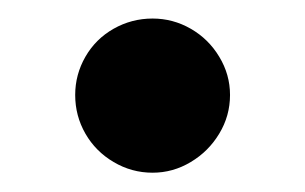

<svg xmlns="http://www.w3.org/2000/svg" viewBox="-20 -174 322 203"><path d="M59.5 -73.6Q59.5 -95.2 70.3 -114Q81.1 -132.8 100.1 -143.6Q119.2 -154.4 141.3 -154.4Q162.9 -154.4 181.7 -143.6Q200.5 -132.8 211.8 -114Q223.2 -95.2 223.2 -73.6Q223.2 -51.5 211.8 -32.7Q200.5 -13.9 181.7 -2.7Q162.9 8.6 141.3 8.6Q119.2 8.6 100.1 -2.7Q81.1 -13.9 70.3 -32.7Q59.5 -51.5 59.5 -73.6Z"/></svg>

Font: Pretendard JP Variable
Style: Regular
Weight: 400
Designer: Base glyphs from Inter by Rasmus Andersson; Hangul glyphs from Noto Sans CJK(Source Han Sans) by Jang Soo-young and Kang
Foundry: Kil Hyung-jin
Version: Version 1.307;Glyphs 3.2 (3192)